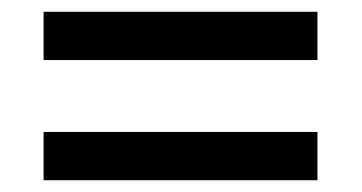

<svg xmlns="http://www.w3.org/2000/svg" viewBox="-20 -515 615 326"><path d="M54 -413V-495H519V-413ZM54 -209V-291H519V-209Z"/></svg>

Font: Noto Sans Lao Medium
Style: Regular
Weight: 500
Designer: Monotype Design Team
Foundry: Monotype Imaging Inc.
Version: Version 2.003; ttfautohint (v1.8.4.7-5d5b)